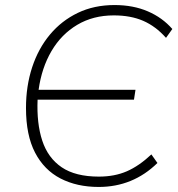

<svg xmlns="http://www.w3.org/2000/svg" viewBox="-20 -733 707 761"><path d="M371 8Q285 8 220 -25.5Q155 -59 119 -128Q83 -197 83 -305Q83 -392 107.5 -466.5Q132 -541 178 -596Q224 -651 288.5 -682Q353 -713 434 -713Q508 -713 566 -688Q624 -663 663 -618L638 -583Q597 -629 547.5 -650.5Q498 -672 431 -672Q349 -672 286 -634.5Q223 -597 184 -530.5Q145 -464 133 -377H517L511 -338H129Q125 -244 147.5 -175.5Q170 -107 224.5 -70Q279 -33 372 -33Q434 -33 482.5 -54Q531 -75 580 -121L604 -87Q507 8 371 8Z"/></svg>

Font: Nunito Sans ExtraLight
Style: Italic
Weight: 200
Italic angle: -9°
Designer: Vernon Adams
Foundry: Vernon Adams
Version: Version 3.006; ttfautohint (v1.8.3)